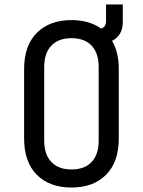

<svg xmlns="http://www.w3.org/2000/svg" viewBox="-20 -830 640 860"><path d="M300 10Q202 10 145 -47Q88 -104 88 -210V-520Q88 -626 145 -683Q202 -740 300 -740Q380 -740 433 -702Q455 -709 455 -735V-810H530V-730Q530 -672 482 -647Q512 -596 512 -521V-210Q512 -104 455 -47Q398 10 300 10ZM300 -71Q359 -71 390.5 -104.5Q422 -138 422 -200V-530Q422 -592 390.5 -625.5Q359 -659 300 -659Q242 -659 210 -625.5Q178 -592 178 -530V-200Q178 -138 210 -104.5Q242 -71 300 -71Z"/></svg>

Font: JetBrains Mono NL
Style: Regular
Weight: 400
Monospace: yes
Designer: Philipp Nurullin, Konstantin Bulenkov
Foundry: JetBrains
Version: Version 2.305; ttfautohint (v1.8.4.7-5d5b)